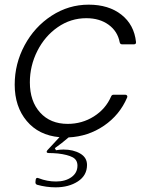

<svg xmlns="http://www.w3.org/2000/svg" viewBox="-20 -579 631 823"><path d="M563 -397Q563 -389 554 -389H503Q495 -389 493 -398Q484 -445 445.5 -473Q407 -501 350 -501Q283 -501 227.5 -462.5Q172 -424 140 -360.5Q108 -297 108 -226Q108 -145 152 -96.5Q196 -48 270 -48Q332 -48 382.5 -80Q433 -112 456 -165Q459 -173 467 -173H517Q522 -173 524.5 -169.5Q527 -166 525 -161Q493 -86 425.5 -40Q358 6 274 10Q244 36 215 56L220 65Q235 62 252 62Q294 62 323.5 79Q353 96 353 128Q353 173 314 198.5Q275 224 218 224Q179 224 139 213Q131 210 132 201L133 191Q135 180 146 185Q182 199 220 199Q260 199 286 180.5Q312 162 312 131Q312 106 291 95Q270 84 229 79Q207 77 189 77Q182 77 180.5 73.5Q179 70 183 65L235 9Q146 1 94.5 -60.5Q43 -122 43 -216Q43 -306 85.5 -385Q128 -464 201 -511.5Q274 -559 360 -559Q446 -559 500.5 -516Q555 -473 563 -399Z"/></svg>

Font: Open Sauce Two Light Italic
Style: Regular
Weight: 300
Italic angle: -10°
Designer: Alfredo Marco Pradil
Foundry: Creative Sauce Fz LLC
Version: Version 1.477